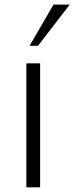

<svg xmlns="http://www.w3.org/2000/svg" viewBox="-20 -798 317 818"><path d="M150.9 -528.3H92.3V0H150.9ZM208 -778.3 106 -603H142.1L276.9 -778.3Z"/></svg>

Font: My Font
Style: ExtraLight
Weight: 500
Designer: Vernon Adams
Foundry: newtypography
Version: Version 0.001